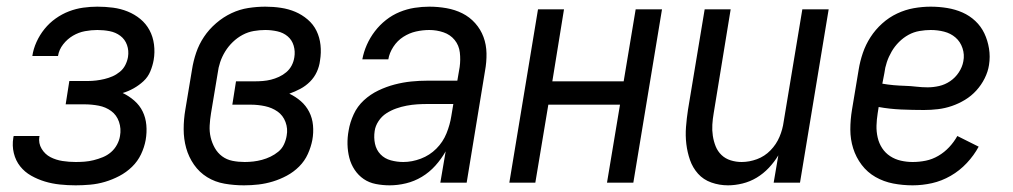

<svg xmlns="http://www.w3.org/2000/svg" viewBox="-20 -548 3040 576"><path d="M207 8Q183 8 159.5 5.5Q136 3 114.5 -3.5Q93 -10 73.5 -21Q54 -32 40.5 -49Q27 -66 21.5 -88.5Q16 -111 20 -135Q20 -136 20.5 -137.5Q21 -139 21 -140H99Q99 -140 98.5 -139Q98 -138 98 -138Q95 -118 105 -101.5Q115 -85 131.5 -76.5Q148 -68 167.5 -65Q187 -62 207 -62Q220 -62 233.5 -63Q247 -64 261 -67.5Q275 -71 288.5 -76.5Q302 -82 313 -91.5Q324 -101 331 -114Q338 -127 340 -140Q344 -162 337 -182.5Q330 -203 313.5 -215Q297 -227 276 -231Q255 -235 233 -235H177L188 -305H244Q256 -305 268.5 -306.5Q281 -308 293.5 -311Q306 -314 317.5 -319Q329 -324 339.5 -332.5Q350 -341 356 -353Q362 -365 364 -377Q367 -396 361 -413Q355 -430 341 -440.5Q327 -451 309 -454.5Q291 -458 272 -458Q254 -458 235 -454.5Q216 -451 199 -441Q182 -431 169.5 -415Q157 -399 154 -380H77Q80 -401 89.5 -422Q99 -443 113.5 -461Q128 -479 147 -492.5Q166 -506 187 -514Q208 -522 229.5 -525Q251 -528 272 -528Q296 -528 319 -525Q342 -522 363 -513.5Q384 -505 401 -491Q418 -477 428.5 -457.5Q439 -438 442 -414.5Q445 -391 441 -368Q438 -351 431 -334Q424 -317 410.5 -304.5Q397 -292 381 -283Q365 -274 348 -269Q367 -260 383 -246Q399 -232 408 -213.5Q417 -195 419 -173Q421 -151 417 -128Q413 -106 403 -85Q393 -64 376 -47.5Q359 -31 338 -20Q317 -9 295 -2.5Q273 4 250.5 6Q228 8 207 8Z M712 8Q682 8 653.5 3Q625 -2 601.5 -16.5Q578 -31 562 -54Q546 -77 538.5 -104Q531 -131 531 -160.5Q531 -190 536 -219L556 -339Q560 -365 568.5 -390Q577 -415 592 -437.5Q607 -460 628.5 -478.5Q650 -497 674.5 -508.5Q699 -520 725 -524Q751 -528 776 -528Q800 -528 823 -524.5Q846 -521 866 -512.5Q886 -504 903 -489.5Q920 -475 929.5 -455.5Q939 -436 941.5 -413Q944 -390 940 -366Q938 -349 930.5 -332.5Q923 -316 910 -303Q897 -290 881 -281.5Q865 -273 848 -267Q867 -258 882.5 -244.5Q898 -231 907.5 -212.5Q917 -194 919 -172Q921 -150 917 -128Q913 -107 903.5 -86Q894 -65 877.5 -48.5Q861 -32 840.5 -21Q820 -10 798.5 -3.5Q777 3 755.5 5.5Q734 8 712 8ZM714 -62Q727 -62 740 -63.5Q753 -65 766 -68.5Q779 -72 791.5 -78Q804 -84 815 -93Q826 -102 832 -115Q838 -128 840 -141Q844 -162 836.5 -182Q829 -202 812.5 -213.5Q796 -225 775 -229.5Q754 -234 732 -234H677L688 -304H744Q756 -304 768.5 -305Q781 -306 793 -309Q805 -312 817 -317.5Q829 -323 839 -331.5Q849 -340 855 -351.5Q861 -363 863 -376Q866 -394 861 -411Q856 -428 843 -439Q830 -450 812 -454Q794 -458 776 -458Q759 -458 741.5 -455Q724 -452 708 -443.5Q692 -435 678.5 -422Q665 -409 655.5 -393.5Q646 -378 640.5 -361.5Q635 -345 633 -328L613 -208Q610 -190 609 -171.5Q608 -153 612 -136Q616 -119 624.5 -104Q633 -89 646.5 -79Q660 -69 677.5 -65.5Q695 -62 714 -62Z M1149 8Q1128 8 1107.5 4Q1087 0 1071 -11Q1055 -22 1044 -38.5Q1033 -55 1028 -74.5Q1023 -94 1022.5 -115Q1022 -136 1026 -157Q1030 -181 1041 -205Q1052 -229 1071.5 -247Q1091 -265 1115 -276.5Q1139 -288 1164 -294.5Q1189 -301 1213.5 -303.5Q1238 -306 1263 -306H1352L1359 -347Q1362 -369 1359.5 -390.5Q1357 -412 1344 -428Q1331 -444 1310.5 -451Q1290 -458 1268 -458Q1248 -458 1228 -453.5Q1208 -449 1190 -437.5Q1172 -426 1160 -407.5Q1148 -389 1145 -370H1067Q1071 -392 1080.5 -413.5Q1090 -435 1104.5 -454Q1119 -473 1138 -488Q1157 -503 1179 -512Q1201 -521 1223.5 -524.5Q1246 -528 1268 -528Q1294 -528 1319.5 -523.5Q1345 -519 1367 -508Q1389 -497 1405.5 -478.5Q1422 -460 1430.5 -437Q1439 -414 1439.5 -388Q1440 -362 1435 -335L1380 0H1301L1317 -94Q1304 -71 1286 -51Q1268 -31 1245.5 -17.5Q1223 -4 1198 2Q1173 8 1149 8ZM1190 -62Q1216 -62 1242.5 -72Q1269 -82 1289 -102Q1309 -122 1319.5 -148Q1330 -174 1334 -200L1340 -236H1263Q1247 -236 1231.5 -235Q1216 -234 1200 -231Q1184 -228 1168.5 -222.5Q1153 -217 1139 -208Q1125 -199 1115.5 -184.5Q1106 -170 1104 -155Q1101 -135 1105 -116.5Q1109 -98 1121.5 -85Q1134 -72 1152.5 -67Q1171 -62 1190 -62Z M1508 0 1594 -520H1672L1637 -304H1851L1887 -520H1966L1880 0H1801L1840 -234H1625L1586 0Z M2164 8Q2138 8 2114 -0.5Q2090 -9 2074 -27Q2058 -45 2050 -68Q2042 -91 2039 -116Q2036 -141 2038 -167Q2040 -193 2044 -219L2094 -520H2172L2121 -208Q2118 -191 2117 -174Q2116 -157 2118.5 -140.5Q2121 -124 2127 -109Q2133 -94 2144.5 -83Q2156 -72 2172 -67Q2188 -62 2205 -62Q2228 -62 2251 -70.5Q2274 -79 2291.5 -97Q2309 -115 2318.5 -137.5Q2328 -160 2331 -183L2387 -520H2466L2380 0H2301L2315 -82Q2303 -62 2286.5 -44.5Q2270 -27 2250 -15Q2230 -3 2207.5 2.5Q2185 8 2164 8Z M2718 8Q2688 8 2659.5 2.5Q2631 -3 2606.5 -17Q2582 -31 2565 -53.5Q2548 -76 2539.5 -103Q2531 -130 2531 -159.5Q2531 -189 2536 -219L2556 -339Q2560 -364 2568.5 -389Q2577 -414 2591.5 -436.5Q2606 -459 2626.5 -477.5Q2647 -496 2671.5 -507.5Q2696 -519 2721.5 -523.5Q2747 -528 2772 -528Q2797 -528 2821.5 -524Q2846 -520 2867.5 -510.5Q2889 -501 2906 -485Q2923 -469 2933 -448Q2943 -427 2947 -402.5Q2951 -378 2947 -353Q2944 -333 2934 -313Q2924 -293 2909 -276.5Q2894 -260 2875 -248.5Q2856 -237 2835.5 -230Q2815 -223 2794 -220.5Q2773 -218 2752 -218Q2718 -218 2683.5 -219.5Q2649 -221 2616 -227L2613 -208Q2610 -189 2609.5 -171Q2609 -153 2613 -135.5Q2617 -118 2626.5 -103.5Q2636 -89 2650.5 -79.5Q2665 -70 2682.5 -66Q2700 -62 2718 -62Q2738 -62 2757.5 -66Q2777 -70 2795 -80.5Q2813 -91 2827.5 -106.5Q2842 -122 2852 -140L2916 -108Q2902 -82 2880.5 -59Q2859 -36 2832 -20.5Q2805 -5 2776 1.5Q2747 8 2718 8ZM2763 -286Q2780 -286 2797.5 -290Q2815 -294 2830.5 -304.5Q2846 -315 2856.5 -331Q2867 -347 2870 -364Q2874 -384 2867.5 -403.5Q2861 -423 2846.5 -435.5Q2832 -448 2812.5 -453Q2793 -458 2772 -458Q2756 -458 2738.5 -455Q2721 -452 2705.5 -443.5Q2690 -435 2677 -422Q2664 -409 2655 -393.5Q2646 -378 2640.5 -361.5Q2635 -345 2633 -328L2627 -297Q2644 -294 2661 -292.5Q2678 -291 2695 -290.5Q2712 -290 2729 -288Q2746 -286 2763 -286Z"/></svg>

Font: Iosevka SS04
Style: Italic
Weight: 400
Italic angle: -9°
Monospace: yes
Designer: Belleve Invis
Foundry: Belleve Invis
Version: Version 19.0.0; ttfautohint (v1.8.4)